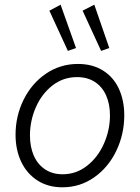

<svg xmlns="http://www.w3.org/2000/svg" viewBox="-20 -798 601 826"><path d="M46.9 -218.3Q46.9 -298.3 81.3 -368.4Q115.7 -438.5 177.2 -480.7Q238.8 -522.9 315.4 -522.9Q377.9 -522.9 423.1 -494.6Q468.3 -466.3 491.5 -416Q514.6 -365.7 514.6 -301.8Q514.6 -221.2 480.7 -149.9Q446.8 -78.6 385.7 -35.4Q324.7 7.8 248.5 7.8Q186.5 7.8 140.9 -21.7Q95.2 -51.3 71 -102.5Q46.9 -153.8 46.9 -218.3ZM453.1 -301.8Q453.1 -350.1 436.5 -387.5Q419.9 -424.8 387.9 -445.6Q356 -466.3 311.5 -466.3Q252 -466.3 205.8 -430.4Q159.7 -394.5 134.3 -336.7Q108.9 -278.8 108.9 -215.3Q108.9 -166.5 125.2 -128.9Q141.6 -91.3 173.3 -69.8Q205.1 -48.3 249.5 -48.3Q308.1 -48.3 354.7 -85Q401.4 -121.6 427.2 -180.2Q453.1 -238.8 453.1 -301.8ZM192.4 -752 240.7 -777.8 307.1 -591.3 272 -579.1ZM335.4 -752 385.7 -777.8 450.2 -591.3 415 -579.1Z"/></svg>

Font: Reddit Sans Vanilla Light
Style: Italic
Weight: 300
Italic angle: -11.25°
Designer: Stephen Hutchings
Version: Version 1.013